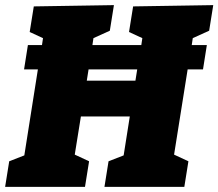

<svg xmlns="http://www.w3.org/2000/svg" viewBox="-32 -730 853 750"><path d="M-12 0 4 -100 63 -123 116 -459H62L77 -554H132L136 -581L84 -605L100 -705L413 -710L397 -610L333 -581L329 -554H520L524 -581L472 -605L488 -705L801 -710L785 -610L721 -581L717 -554H776L761 -459H701L648 -126L704 -100L688 0H376L392 -100L451 -123L475 -275H284L260 -126L316 -100L300 0ZM307 -415H497L504 -459H314Z"/></svg>

Font: Bitter Black
Style: Italic
Weight: 900
Italic angle: -9°
Designer: Sol Matas, and Bitter project Authors
Foundry: Sol Matas
Version: Version 2.001